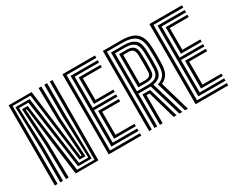

<svg xmlns="http://www.w3.org/2000/svg" viewBox="-96 -1070 1765 1444"><g transform="rotate(-30 786.5 -348.0)"><path d="M43.2 0V-696H242.7L279 -414L319.4 -94.6H330.4L308 -415L303.4 -696H326.9L331.5 -415L352.5 -75.7H301.1L222.3 -677.1H66.8V0ZM90.3 0V-298.6L80.4 -658.2H203.4L285.4 -56.8H366L352.8 -415L352.7 -696H377L377.1 -415L384.2 -37.8H266.5L182.2 -639.2H100.7L113.8 -298.6V0ZM139.8 0 135.1 -298.6 115.9 -620.3H165L246.8 -18.9H397.7L400.6 -696H424.1L421.2 0H224.1L184.8 -299.2L147.5 -601.4H138.6L158.7 -298.6L163.3 0Z M510.7 0V-696H793.5V-675.5H534.3V-20.5H793.5V0ZM604.9 -81.8V-322.7H784.8V-302.2H628.6V-102.3H793.5V-81.8ZM557.8 -41V-655H793.5V-634.5H581.3V-363.7H784.8V-343.2H581.3V-61.5H793.5V-41ZM604.9 -384V-614.2H793.5V-593.7H628.6V-404.5H784.8V-384Z M861.5 0V-696H1021.6Q1076.8 -696 1114.8 -681.8Q1152.8 -667.7 1173.3 -633Q1193.7 -598.2 1195.9 -536.3Q1197.1 -507.4 1197.4 -483.6Q1197.7 -459.8 1197.4 -436.9Q1197 -414.1 1196.1 -387.8Q1194.2 -334.4 1176.4 -304.9Q1158.7 -275.4 1123.3 -259L1198.5 0H1173.9L1094.4 -270.9Q1133.7 -282 1152.2 -309.3Q1170.6 -336.6 1172.4 -386.8Q1173.6 -417.5 1173.9 -440.7Q1174.1 -464 1173.7 -486.1Q1173.3 -508.3 1172.4 -535.7Q1170.6 -590.7 1152.5 -621Q1134.5 -651.3 1101.5 -663.4Q1068.5 -675.5 1021.6 -675.5H885V0ZM955.6 0V-263.8H994.5Q1001.7 -263.8 1008.7 -263.8Q1015.7 -263.9 1022.6 -263.9L1099.7 0H1074.9L1005.3 -243.4Q1002.8 -243.3 1000.3 -243.3Q997.9 -243.3 995.3 -243.3H979.3V0ZM908.5 0V-655H1021.6Q1080.5 -655 1113.4 -630.5Q1146.3 -606 1148.8 -534.9Q1150.4 -492.7 1150.5 -460.3Q1150.5 -427.9 1148.8 -389.1Q1146.9 -341.8 1127.2 -318.3Q1107.5 -294.7 1063.6 -287L1149.2 0H1124.4L1039.7 -284.9Q1035.8 -284.6 1031.3 -284.4Q1026.8 -284.3 1021.4 -284.3H932.1V0ZM932.1 -304.8H1021.4Q1074.3 -304.8 1098.9 -323.9Q1123.6 -343 1125.3 -389.9Q1126.9 -428.2 1126.9 -460.5Q1126.8 -492.7 1125.3 -534.7Q1123.4 -588.7 1098.9 -611.6Q1074.5 -634.5 1021.6 -634.5H932.1ZM955.6 -325.3V-614.2H1021.6Q1059 -614.2 1079.5 -597.5Q1100.1 -580.8 1101.8 -533.6Q1103.2 -496.5 1103.2 -463.3Q1103.2 -430.2 1101.8 -390.5Q1100.4 -352.9 1080.3 -339.1Q1060.2 -325.3 1021.4 -325.3ZM979.3 -345.8H1021.4Q1049.1 -345.8 1063.4 -355.3Q1077.7 -364.9 1078.3 -391.9Q1079.2 -430.2 1079.2 -464.6Q1079.1 -499 1078.2 -532.3Q1077.4 -566.6 1063.7 -580.2Q1050.1 -593.7 1021.6 -593.7H979.3Z M1265.7 0V-696H1548.5V-675.5H1289.3V-20.5H1548.5V0ZM1359.9 -81.8V-322.7H1539.8V-302.2H1383.6V-102.3H1548.5V-81.8ZM1312.8 -41V-655H1548.5V-634.5H1336.3V-363.7H1539.8V-343.2H1336.3V-61.5H1548.5V-41ZM1359.9 -384V-614.2H1548.5V-593.7H1383.6V-404.5H1539.8V-384Z"/></g></svg>

Font: Big Shoulders Inline Display SC Thin
Style: Regular
Weight: 100
Designer: Patric King
Foundry: XO Type Co
Version: Version 2.002